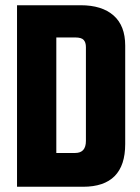

<svg xmlns="http://www.w3.org/2000/svg" viewBox="-20 -713 533 733"><path d="M45 -693H288Q369 -693 413.5 -654Q458 -615 458 -539V-163Q458 0 297 0H45ZM308 -533Q308 -551 299.5 -560.5Q291 -570 267 -570H195V-129H267Q308 -129 308 -175Z"/></svg>

Font: Khand Black
Style: Regular
Weight: 900
Designer: Sanchit Sawaria and Jyotish Sonowal (Devanagari), Satya Rajpurohit (Latin)
Foundry: Indian Type Foundry
Version: Version 2.000;PS 1.0;hotconv 1.0.79;makeotf.lib2.5.61930